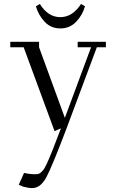

<svg xmlns="http://www.w3.org/2000/svg" viewBox="-20 -651 599 974"><path d="M32.2 -411.1V-439H178.2V-411.1L309.1 -53.2L441.9 -411.1H374V-439H517.1V-411.1H471.2L315.9 4.9Q244.1 194.3 214.8 248.8Q185.5 303.2 143.1 303.2Q126 303.2 97.2 295.9L75.2 286.1L102.1 226.1Q129.9 232.9 160.2 232.9Q171.9 232.9 179.2 229.5Q186.5 226.1 196.5 214.8Q206.5 203.6 218.5 177.2Q230.5 150.9 247.1 109.4Q263.7 67.9 289.1 0L256.8 14.2L100.1 -411.1ZM162.1 -619.1 182.1 -630.9Q223.6 -564 286.1 -564Q347.7 -564 391.1 -630.9L411.1 -619.1Q398.9 -574.7 366.5 -540.8Q334 -506.8 286.1 -506.8Q238.3 -506.8 206.5 -540.5Q174.8 -574.2 162.1 -619.1Z"/></svg>

Font: Dehuti
Style: Book
Weight: 400
Version: Version 1.2